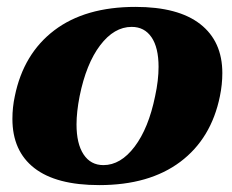

<svg xmlns="http://www.w3.org/2000/svg" viewBox="-20 -527 674 557"><path d="M16 -182Q16 -216 23 -248Q48 -371 137.5 -439Q227 -507 373 -507Q497 -507 561 -457Q625 -407 625 -315Q625 -282 618 -248Q593 -125 503 -57.5Q413 10 268 10Q143 10 79.5 -39.5Q16 -89 16 -182ZM430 -248Q440 -294 440 -333Q440 -389 419.5 -419Q399 -449 362 -449Q311 -449 270.5 -395.5Q230 -342 211 -248Q202 -202 202 -166Q202 -110 222.5 -79Q243 -48 280 -48Q330 -48 370.5 -101.5Q411 -155 430 -248Z"/></svg>

Font: Trirong Black
Style: Italic
Weight: 900
Italic angle: -12°
Designer: Katatrad Team
Foundry: CadsonDemak
Version: Version 1.001